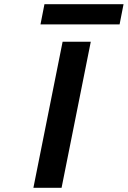

<svg xmlns="http://www.w3.org/2000/svg" viewBox="-20 -900 612 920"><path d="M280 -700H415L275 0H140ZM193 -880H572L553 -783H174Z"/></svg>

Font: Albert Sans
Style: Bold Italic
Weight: 700
Italic angle: -11.25°
Designer: Andreas Rasmussen
Foundry: a.Foundry
Version: Version 1.025